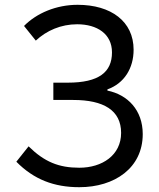

<svg xmlns="http://www.w3.org/2000/svg" viewBox="-20 -766 660 799"><path d="M310 13C457 13 574 -67 574 -208C574 -308 511 -372 427 -389V-394C497 -419 536 -482 536 -559C536 -677 442 -746 303 -746C214 -746 132 -711 80 -658L129 -597C174 -639 234 -665 301 -665C384 -665 446 -625 446 -548C446 -466 392 -422 262 -422H202V-350H285C411 -350 484 -307 484 -213C484 -120 405 -68 310 -68C225 -68 165 -92 99 -157L48 -93C121 -19 205 13 310 13Z"/></svg>

Font: ChiuKong Gothic CL
Style: Regular
Weight: 400
Designer: Ryoko NISHIZUKA 西塚涼子 (kana, bopomofo & ideographs); Paul D. Hunt (Latin, Greek & Cyrillic); Sandoll Communications 산돌커뮤니
Foundry: Adobe
Version: Version 1.300